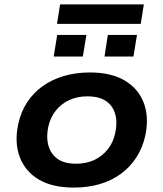

<svg xmlns="http://www.w3.org/2000/svg" viewBox="-20 -839 740 869"><path d="M314 10Q217 10 155.5 -26.5Q94 -63 69.5 -128Q45 -193 62 -275Q74 -332 102.5 -375.5Q131 -419 173 -449Q215 -479 269 -495Q323 -511 387 -511Q483 -511 544.5 -474.5Q606 -438 630.5 -374Q655 -310 638 -227Q626 -171 597.5 -127Q569 -83 527.5 -52.5Q486 -22 432.5 -6Q379 10 314 10ZM323 -98Q371 -98 407 -115Q443 -132 468 -163.5Q493 -195 502 -239Q517 -313 484.5 -358Q452 -403 376 -403Q331 -403 294.5 -386.5Q258 -370 233 -339Q208 -308 198 -263Q184 -189 216.5 -143.5Q249 -98 323 -98ZM238 -731 252 -819H631L617 -731ZM223 -583 239 -681H371L355 -583ZM453 -583 468 -681H600L584 -583Z"/></svg>

Font: Nunito Sans 7pt SemiExpanded
Style: Bold Italic
Weight: 700
Width: 6
Italic angle: -9°
Designer: Vernon Adams
Foundry: Vernon Adams
Version: Version 3.101;gftools[0.9.27]